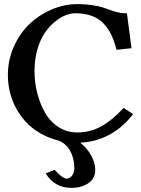

<svg xmlns="http://www.w3.org/2000/svg" viewBox="-20 -678 684 929"><path d="M201.2 161.1 244.1 144Q260.7 160.6 267.6 167Q274.4 173.3 284.2 179.7Q293.9 186 301.8 186Q318.4 186 329.1 171.1Q339.8 156.2 339.8 138.2Q339.8 89.4 319.8 52.7Q299.8 16.1 264.2 2.9H266.1Q217.3 -8.8 176 -32.5Q134.8 -56.2 106 -87.2Q77.1 -118.2 57.1 -155.8Q37.1 -193.4 27.6 -233.4Q18.1 -273.4 18.1 -314.9Q18.1 -386.7 46.4 -451.2Q74.7 -515.6 121.3 -560.5Q168 -605.5 229.2 -631.8Q290.5 -658.2 355 -658.2Q392.1 -658.2 424.3 -653.3Q456.5 -648.4 472.7 -643.6Q488.8 -638.7 512.2 -629.9Q514.2 -629.4 519.5 -627.4L527.3 -625L535.2 -622.1Q540 -620.6 543 -620.1L551.8 -618.2Q556.6 -616.7 560.8 -616.2Q564.9 -615.7 570.6 -615Q576.2 -614.3 582 -614Q587.9 -613.8 594.2 -613.8L616.2 -444.8L543.9 -437Q533.7 -477.1 519.8 -506.8Q505.9 -536.6 483.2 -562Q460.4 -587.4 425.5 -600.6Q390.6 -613.8 344.2 -613.8Q322.3 -613.8 296.9 -604Q271.5 -594.2 244.6 -572Q217.8 -549.8 196.3 -518.3Q174.8 -486.8 160.9 -438.7Q147 -390.6 147 -334Q147 -279.3 160.2 -227.5Q173.3 -175.8 198 -132.6Q222.7 -89.4 263.2 -63.2Q303.7 -37.1 354 -37.1Q414.6 -37.1 467.3 -65.2Q520 -93.3 578.1 -155.8L624 -126Q574.7 -61.5 509 -26.1Q443.4 9.3 368.2 12.2Q402.3 39.6 421.6 75.2Q440.9 110.8 440.9 144Q440.9 185.1 408.2 208Q375.5 231 325.2 231Q244.1 231 201.2 161.1Z"/></svg>

Font: Linux Libertine G
Style: Semibold
Weight: 600
Designer: Philipp H. Poll
Foundry: Philipp H. Poll
Version: Version 5.1.1